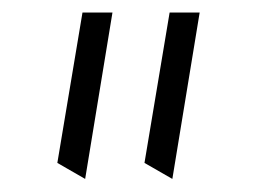

<svg xmlns="http://www.w3.org/2000/svg" viewBox="-20 -779 402 301"><path d="M250.2 -498.5 293 -759.3H245.9L206.5 -523.6ZM113.5 -498.5 156.3 -759.3H109.3L69.9 -523.6Z"/></svg>

Font: Pinar FD VF
Style: Regular
Weight: 300
Designer: Amin Abedi
Version: Version 2.000